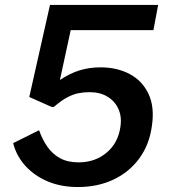

<svg xmlns="http://www.w3.org/2000/svg" viewBox="-20 -743 682 774"><path d="M293.5 11Q226 11 172.2 -11.8Q118.5 -34.5 82.2 -74.5Q46 -114.5 33 -166L137.5 -218Q150.5 -181 171 -151.5Q191.5 -122 222.2 -105.2Q253 -88.5 296.5 -88.5Q363.5 -88.5 410 -127.8Q456.5 -167 465.5 -232.5Q471.5 -273 457 -304.5Q442.5 -336 412.5 -353.8Q382.5 -371.5 341.5 -371.5Q317 -371.5 295.2 -367Q273.5 -362.5 250.5 -350.2Q227.5 -338 199 -313.5Q193.5 -311 191.2 -311.2Q189 -311.5 183.5 -314L98 -352L181.5 -723H617.5L598.5 -621.5H265L221.5 -420.5Q262 -447.5 301.2 -459.5Q340.5 -471.5 385 -471.5Q452 -471.5 502.8 -444.5Q553.5 -417.5 578.5 -365Q603.5 -312.5 592.5 -236.5Q582.5 -160.5 542 -105Q501.5 -49.5 437.8 -19.2Q374 11 293.5 11Z"/></svg>

Font: Public Sans Thin SemiBold
Style: Italic
Weight: 600
Italic angle: -8°
Version: Version 2.001